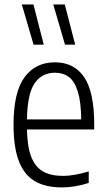

<svg xmlns="http://www.w3.org/2000/svg" viewBox="-20 -828 476 858"><path d="M401 -249.5H100.5Q102 -171.5 120 -126.2Q138 -81 172.8 -61.5Q207.5 -42 262.5 -42Q310 -42 376.5 -62V-10.5Q314.5 9.5 257 9.5Q183.5 9.5 136 -18.2Q88.5 -46 64.5 -107.5Q40.5 -169 40.5 -271Q40.5 -416 89.5 -482.8Q138.5 -549.5 225.5 -549.5Q310.5 -549.5 355.8 -483.8Q401 -418 401 -270.5ZM100.5 -294.5H343Q342 -373.5 327.5 -419.5Q313 -465.5 287.5 -484.2Q262 -503 225.5 -503Q167.5 -503 135 -456.2Q102.5 -409.5 100.5 -294.5ZM130 -628.5 77.5 -808H129.5L175.5 -628.5ZM270.5 -628.5 218 -808H269.5L316 -628.5Z"/></svg>

Font: Encode Sans Condensed Light
Style: Regular
Weight: 300
Width: 3
Designer: Multiple Designers
Foundry: Impallari Type
Version: Version 2.000